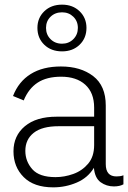

<svg xmlns="http://www.w3.org/2000/svg" viewBox="-20 -796 551 826"><path d="M385 -333Q385 -397 347 -431.5Q309 -466 243 -466Q181 -466 142 -440.5Q103 -415 82 -364L36 -383Q60 -445 112 -477.5Q164 -510 242 -510Q327 -510 381 -468.5Q435 -427 435 -342V-90Q435 -37 481 -37Q488 -37 496 -38Q504 -39 511 -42V-3Q495 6 470 6Q438 6 413 -12Q388 -30 384 -74Q358 -31 310 -10.5Q262 10 209 10Q126 10 82 -34Q38 -78 38 -145Q38 -212 87 -253Q136 -294 224 -294H385ZM219 -34Q257 -34 295 -47.5Q333 -61 359 -91.5Q385 -122 385 -172V-253H232Q161 -253 125 -224.5Q89 -196 89 -147Q89 -102 119 -68Q149 -34 219 -34ZM247 -776Q293 -776 322.5 -747.5Q352 -719 352 -676Q352 -632 322.5 -603.5Q293 -575 247 -575Q200 -575 170.5 -603.5Q141 -632 141 -676Q141 -719 170.5 -747.5Q200 -776 247 -776ZM247 -743Q217 -743 197.5 -724Q178 -705 178 -676Q178 -647 197.5 -627.5Q217 -608 247 -608Q276 -608 295.5 -627.5Q315 -647 315 -676Q315 -705 295.5 -724Q276 -743 247 -743Z"/></svg>

Font: Prodigy Sans Light
Style: Regular
Weight: 300
Designer: Wei Huang
Foundry: Wei Huang
Version: Version 1.003; ttfautohint (v1.8.3)